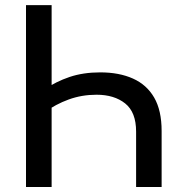

<svg xmlns="http://www.w3.org/2000/svg" viewBox="-20 -748 741 768"><path d="M380.9 -458.5Q456.5 -458.5 511.7 -433.8Q566.9 -409.2 596.7 -357.7Q626.5 -306.2 626.5 -224.1V0H524.4V-221.7Q524.4 -299.3 480.7 -334.2Q437 -369.1 366.2 -369.1Q307.1 -369.1 254.9 -350.1Q202.6 -331.1 157.7 -298.3V-390.1Q204.1 -421.9 258.5 -440.2Q313 -458.5 380.9 -458.5ZM186.5 -727.5V0H84V-727.5Z"/></svg>

Font: Inter Cardless
Style: Regular
Weight: 400
Designer: Rasmus Andersson
Foundry: rsms
Version: Version 4.001;git-9221beed3